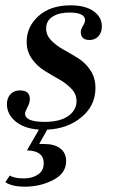

<svg xmlns="http://www.w3.org/2000/svg" viewBox="-30 -474 425 720"><path d="M235 -454Q290 -454 321 -432Q352 -410 352 -375Q352 -352 339 -338Q326 -324 306 -324Q273 -324 273 -354Q273 -364 281 -377Q289 -390 289 -398Q289 -427 230 -427Q191 -427 167 -411.5Q143 -396 143 -367Q143 -342 162 -322.5Q181 -303 208 -288Q235 -273 262.5 -256Q290 -239 309 -210.5Q328 -182 328 -144Q328 -78 275.5 -34.5Q223 9 147 12L117 66H136Q175 66 196.5 83Q218 100 218 130Q218 176 169.5 201Q121 226 64 226Q14 226 -10 209L7 184Q22 195 60 195Q91 195 112.5 180.5Q134 166 134 138Q134 91 71 90L116 12Q60 8 28 -19Q-4 -46 -4 -83Q-4 -107 9.5 -121Q23 -135 45 -135Q82 -135 82 -102Q82 -89 73 -72Q64 -55 64 -48Q64 -17 137 -17Q195 -17 226 -39Q257 -61 257 -95Q257 -121 237.5 -141.5Q218 -162 191 -177Q164 -192 136.5 -209Q109 -226 89.5 -253.5Q70 -281 70 -317Q70 -374 114.5 -414Q159 -454 235 -454Z"/></svg>

Font: Libre Bodoni
Style: Italic
Weight: 400
Italic angle: -13°
Designer: Pablo Impallari, Rodrigo Fuenzalida
Foundry: Pablo Impallari, Rodrigo Fuenzalida
Version: Version 1.001